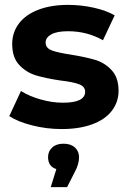

<svg xmlns="http://www.w3.org/2000/svg" viewBox="-20 -522 528 787"><path d="M18 -46 66 -149Q99 -128 146 -114.5Q193 -101 238 -101Q329 -101 329 -146Q329 -167 304.5 -176.5Q280 -186 228 -192Q167 -201 127.5 -213Q88 -225 59 -255.5Q30 -286 30 -342Q30 -389 57.5 -425.5Q85 -462 137 -482Q189 -502 259 -502Q312 -502 364 -490.5Q416 -479 450 -459L402 -357Q337 -394 259 -394Q213 -394 190 -381Q167 -368 167 -348Q167 -325 192 -315.5Q217 -306 271 -298Q332 -288 370.5 -276.5Q409 -265 437.5 -234.5Q466 -204 466 -150Q466 -104 438.5 -68Q411 -32 358 -12.5Q305 7 233 7Q171 7 112 -8Q53 -23 18 -46ZM304 122Q304 151 287 182L255 245H188L211 171Q194 166 185.5 153.5Q177 141 177 122Q177 98 194 82.5Q211 67 240.5 67Q270 67 287 82.5Q304 98 304 122Z"/></svg>

Font: Montserrat Ace
Style: Bold
Weight: 700
Designer: Julieta Ulanovsky
Foundry: Julieta Ulanovsky
Version: Version 1